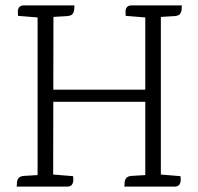

<svg xmlns="http://www.w3.org/2000/svg" viewBox="-20 -695 739 715"><path d="M178 -45 252 -39Q253 -34 253 -24.5Q253 -15 248 -7.5Q243 0 229 0H42Q43 -5 43 -14Q43 -23 48.5 -31Q54 -39 70 -40L120 -43V-630L47 -636Q47 -641 46.5 -650.5Q46 -660 51 -667.5Q56 -675 70 -675H257Q257 -670 256.5 -661Q256 -652 251 -644Q246 -636 229 -635L179 -632ZM521 -630 448 -636Q448 -641 447.5 -650.5Q447 -660 452 -667.5Q457 -675 471 -675H657Q657 -670 656.5 -661Q656 -652 651 -644Q646 -636 629 -635L579 -632V-45L652 -39Q653 -34 653 -24.5Q653 -15 648 -7.5Q643 0 629 0H443Q444 -5 444 -14Q444 -23 449.5 -31Q455 -39 471 -40L521 -43ZM532 -316H167V-361H532Z"/></svg>

Font: Karma Variable Light
Style: Regular
Weight: 300
Designer: Joana Correia
Foundry: Indian Type Foundry
Version: Version 3.000